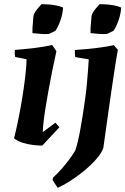

<svg xmlns="http://www.w3.org/2000/svg" viewBox="-20 -688 602 923"><path d="M107.5 -403.2 52.8 -414.2Q49.8 -430 51.2 -448Q93.8 -451.1 141.9 -456.7Q190 -462.4 231 -471.5L251.1 -441.8Q239.7 -391.1 230.1 -342.3Q220.4 -293.6 212.4 -249.2Q204.4 -204.7 198.4 -167.2Q192.5 -129.6 189.3 -100.5Q186.1 -71.4 185.6 -53L246.5 -98.2L265.6 -76.3L183.1 12Q164.5 12 139 8.9Q113.5 5.9 89.1 -1.7Q64.6 -9.2 47.5 -23.1Q55.6 -54.8 64.2 -95.3Q72.8 -135.7 80.6 -179.8Q88.4 -223.9 94.4 -266.4Q100.5 -308.9 104 -344.5Q107.5 -380.1 107.5 -403.2ZM135.9 -528.8Q135.3 -539.4 136.2 -555.8Q137.1 -572.2 138.9 -587.3Q140.8 -602.5 140.7 -610.3Q142.7 -621.7 151.3 -633.9Q159.9 -646.2 168.7 -655.8Q177.5 -665.5 180 -668.1Q195.9 -668.1 214.7 -666.6Q233.6 -665 251.6 -661.5Q269.7 -658 283.2 -651.7Q281.6 -621.3 270.6 -590.2Q259.7 -559.1 246.6 -540.3Q239.8 -536.4 232 -532.8Q224.1 -529.2 214.7 -524.8Q195.2 -523.2 175.9 -525.1Q156.5 -526.9 135.9 -528.8ZM257.5 214.9Q251.1 205.8 244.8 196.2Q238.6 186.7 232.6 176.7L235.6 165.2Q254.9 148.1 274.8 125.4Q294.8 102.7 312.3 79.2Q329.9 55.7 341.6 36Q354.5 -1.3 366 -64.9Q377.5 -128.5 388.3 -205.7Q393.8 -243.6 397.1 -278.9Q400.3 -314.3 402.8 -345.4Q405.3 -376.6 406.7 -402.6L341.5 -413.7Q340.5 -421.1 340 -430.6Q339.5 -440 340 -447.5Q368.7 -449.5 401.6 -452.6Q434.5 -455.7 467.1 -460.3Q499.8 -464.9 527 -471L546.5 -448.7Q541.6 -421.2 536.8 -391.4Q532.1 -361.6 527.1 -328.6Q522.1 -295.6 516.6 -258Q511 -220.3 504.9 -177.1Q498.8 -133.9 491.9 -84.7Q485.1 -35.4 476.9 21.9Q471.2 41 454.6 62.7Q438.1 84.3 414.5 106.7Q390.9 129 363.5 149.7Q336.2 170.3 308.9 187.2Q281.6 204.2 257.5 214.9ZM415.1 -528.8Q414.6 -539.4 415.5 -555.8Q416.3 -572.2 418.2 -587.3Q420 -602.5 419.9 -610.3Q422 -621.7 430.6 -633.9Q439.2 -646.2 448 -655.8Q456.8 -665.5 459.3 -668.1Q475.2 -668.1 494 -666.6Q512.8 -665 530.9 -661.5Q548.9 -658 562.4 -651.7Q560.8 -621.3 549.8 -590.2Q538.9 -559.1 525.9 -540.3Q519.1 -536.4 511.2 -532.8Q503.4 -529.2 493.9 -524.8Q474.4 -523.2 455.1 -525.1Q435.8 -526.9 415.1 -528.8Z"/></svg>

Font: Labrada
Style: Italic
Weight: 400
Italic angle: -7°
Designer: Mercedes Jáuregui
Foundry: Omnibus-Type Team
Version: Version 1.000